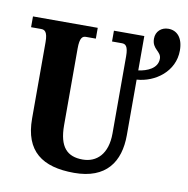

<svg xmlns="http://www.w3.org/2000/svg" viewBox="-85 -853 926 946"><g transform="rotate(10 378.0 -380.0)"><path d="M347 10C507 10 571 -84 571 -218V-496C663 -502 756 -569 756 -674C756 -738 725 -770 682 -770C647 -770 620 -746 620 -710C620 -656 666 -655 666 -617C666 -568 614 -548 571 -542V-714H419V-660H468C486 -660 500 -652 500 -600V-214C500 -111 447 -62 377 -62C300 -62 258 -103 258 -213V-596C258 -652 272 -660 289 -660H338V-714H14V-660H64C82 -660 97 -652 97 -600V-218C97 -54 188 10 347 10Z"/></g></svg>

Font: Noto Serif Condensed ExtraBold
Style: Regular
Weight: 800
Width: 3
Designer: Monotype Design Team
Foundry: Monotype Imaging Inc.
Version: Version 2.013